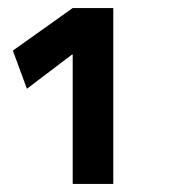

<svg xmlns="http://www.w3.org/2000/svg" viewBox="-20 -750 420 478"><path d="M161 -292V-614H159L47 -529L12 -624L161 -730H262V-292Z"/></svg>

Font: M PLUS 1 Thin Medium
Style: Regular
Weight: 500
Version: Version 1.001